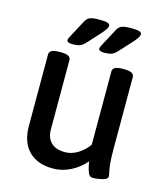

<svg xmlns="http://www.w3.org/2000/svg" viewBox="-109 -802 775 893"><g transform="rotate(15 278.5 -355.5)"><path d="M70 -155V-500Q70 -525 116 -525H127Q173 -525 173 -500V-167Q173 -126 196 -103.5Q219 -81 263 -81Q295 -81 325 -99.5Q355 -118 375 -147V-500Q375 -525 421 -525H432Q478 -525 478 -500V-156Q478 -89 484 -59Q490 -29 490 -25Q490 -11 465 -5Q440 1 419 1Q404 1 397.5 -14Q391 -29 387.5 -46Q384 -63 383 -69Q354 -34 313 -13.5Q272 7 229 7Q153 7 111.5 -35.5Q70 -78 70 -155ZM140 -588Q140 -594 145.5 -603.5Q151 -613 152 -616L192 -691Q200 -706 213 -712Q226 -718 260 -718Q286 -718 298 -714.5Q310 -711 310 -702Q310 -695 304.5 -686Q299 -677 285 -661L230 -601Q216 -585 202.5 -580Q189 -575 167 -575Q140 -575 140 -588ZM293 -588Q293 -594 298.5 -603.5Q304 -613 305 -616L345 -691Q353 -706 366 -712Q379 -718 413 -718Q439 -718 451 -714.5Q463 -711 463 -702Q463 -695 457.5 -686Q452 -677 438 -661L383 -601Q369 -585 355.5 -580Q342 -575 320 -575Q293 -575 293 -588Z"/></g></svg>

Font: Asap-Medium
Style: Regular
Weight: 500
Designer: Pablo Cosgaya
Foundry: Omnibus-Type
Version: Version 2.000; ttfautohint (v1.8)